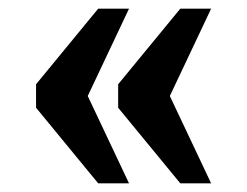

<svg xmlns="http://www.w3.org/2000/svg" viewBox="-20 -491 569 442"><path d="M395 -69H466L371 -270L466 -471H395L252 -297V-243ZM206 -69H277L182 -270L277 -471H206L63 -297V-243Z"/></svg>

Font: Noto Serif Armenian SemiCondensed
Style: Bold
Weight: 700
Width: 4
Designer: Monotype Design Team
Foundry: Monotype Imaging Inc.
Version: Version 2.008